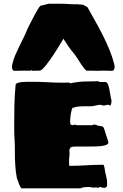

<svg xmlns="http://www.w3.org/2000/svg" viewBox="-20 -1019 663 1035"><path d="M56.6 -340.8Q56.6 -395.5 57.6 -449Q58.6 -502.4 64 -560.1Q64 -567.4 74 -571.3Q84 -575.2 97.9 -576.7Q111.8 -578.1 127.2 -578.1Q142.6 -578.1 152.8 -578.1Q195.8 -578.1 237.8 -575.7Q279.8 -573.2 322.8 -573.2Q330.6 -573.2 337.4 -573.7Q344.2 -574.2 352.1 -574.2L357.9 -569.8Q395.5 -578.1 434.8 -579.6Q474.1 -581.1 510.7 -581.1Q513.2 -581.1 515.6 -577.1H546.9Q555.7 -577.1 560.3 -567.6Q564.9 -558.1 568.4 -543.5Q571.8 -528.8 574.2 -511.2Q576.7 -493.7 581.1 -478Q581.1 -468.8 579.3 -459.5Q577.6 -450.2 570.8 -450.2Q569.8 -450.2 567.4 -452.1Q564.9 -454.1 564 -454.1Q557.1 -455.1 552 -452.6Q546.9 -450.2 540 -450.2Q533.7 -450.2 530 -452.1Q526.4 -454.1 521 -454.1Q511.7 -454.1 499.3 -450.9Q486.8 -447.8 478 -446.8Q471.2 -445.8 456.8 -446Q442.4 -446.3 426.3 -446Q410.2 -445.8 395.8 -443.8Q381.3 -441.9 375 -437V-439.9Q370.6 -439.9 367.4 -430.2Q364.3 -420.4 362.1 -407.7Q359.9 -395 358.9 -382.1Q357.9 -369.1 357.9 -362.8Q357.9 -351.1 361.1 -347.7Q364.3 -344.2 372.1 -344.2Q374.5 -344.2 377.4 -345Q380.4 -345.7 381.8 -347.2Q383.3 -347.2 387.2 -346.2Q391.1 -345.2 393.1 -344.2H478Q479 -345.2 481.4 -346.2Q483.9 -347.2 484.9 -347.2Q493.2 -348.1 499.5 -345Q505.9 -341.8 511.7 -340.8Q519 -339.8 523.9 -339.4Q528.8 -338.9 532.2 -337.4Q535.6 -335.9 538.1 -332Q540.5 -328.1 543 -319.8L564 -253.9Q565.4 -245.1 557.1 -240.2Q548.8 -235.4 534.2 -232.9Q519.5 -230.5 500.2 -229.7Q481 -229 460.9 -229H417Q399.4 -229 387.2 -229Q375 -229 367.7 -227.1Q360.4 -225.1 357.2 -219.7Q354 -214.4 354 -204.1Q354 -201.7 354 -199.7Q354 -197.8 354.5 -196.3Q354.5 -194.3 355 -192.9Q355 -188.5 354.5 -182.6Q354 -176.8 353.5 -171.4Q352.5 -165.5 352.1 -159.2Q352.1 -154.8 352.3 -149.7Q352.5 -144.5 352.5 -139.6Q352.5 -134.8 352.8 -130.9Q353 -127 353 -125Q398.4 -125 444.6 -127.9Q490.7 -130.9 535.6 -130.9Q538.6 -130.9 540.3 -126.5Q542 -122.1 543.2 -116Q544.4 -109.9 545.2 -103Q545.9 -96.2 546.9 -91.8Q548.8 -82 550.8 -75.2Q552.7 -68.4 554.2 -61.5Q555.7 -54.7 556.6 -46.4Q557.6 -38.1 557.6 -25.9Q557.6 -24.9 557.4 -23.2Q557.1 -21.5 557.1 -19.5Q556.6 -17.6 556.6 -15.1L549.8 -7.8Q547.9 -7.3 545.9 -7.3Q544.4 -6.8 542.7 -6.8Q541 -6.8 540 -6.8Q530.3 -6.8 526.1 -9Q522 -11.2 519 -11.2Q517.6 -11.2 512.2 -8.3Q506.8 -5.4 505.9 -3.9V-8.8Q502.9 -8.8 493.9 -8.3Q484.9 -7.8 479 -7.8Q476.1 -7.8 471.9 -9.5Q467.8 -11.2 464.8 -11.2Q453.6 -11.2 439 -10.3Q424.3 -9.3 413.1 -3.9H395H95.7Q94.7 -3.9 92.3 -7.8Q89.8 -11.7 86.9 -17.6Q84 -23.4 81.5 -30Q79.1 -36.6 77.6 -42Q73.2 -49.3 70.3 -62.7Q67.4 -76.2 65.4 -93.3Q63.5 -110.4 62.3 -129.2Q61 -147.9 60.5 -165.8Q60.1 -183.6 60.1 -198.5Q60.1 -213.4 60.1 -223.1Q60.1 -236.3 59.6 -246.8Q59.1 -257.3 58.3 -269.8Q57.6 -282.2 57.1 -299.1Q56.6 -315.9 56.6 -340.8ZM379.9 -729Q362.8 -748.5 348.6 -769.5Q334.5 -790.5 321.8 -810.1Q293.5 -761.7 268.6 -724.1Q257.8 -708 246.8 -692.6Q235.8 -677.2 225.8 -665Q215.8 -652.8 207.5 -645.5Q199.2 -638.2 193.8 -638.2Q185.5 -638.2 174.6 -638.2Q163.6 -638.2 154.8 -637.2L149.9 -641.1L145.5 -638.2H115.7Q103 -638.2 88.1 -637.7Q73.2 -637.2 59.6 -637.2Q51.3 -637.2 48.1 -643.3Q44.9 -649.4 44.9 -657.2Q44.9 -661.1 44.9 -664.1Q44.9 -667 45.9 -669.9Q50.8 -694.3 61 -718.8Q71.3 -743.2 83.3 -767.6Q95.2 -792 107.4 -816.4Q119.6 -840.8 128.9 -865.2Q144 -894.5 158 -922.1Q171.9 -949.7 190.9 -980L197.8 -987.8L243.7 -999H302.7L339.8 -998Q349.6 -997.1 355.5 -996.8Q361.3 -996.6 366.7 -996.3Q372.1 -996.1 379.2 -996.1Q386.2 -996.1 398.9 -996.1L428.7 -993.2L451.7 -980Q471.7 -943.8 492.9 -906.2Q514.2 -868.7 533.7 -829.8Q553.2 -791 569.8 -751Q586.4 -710.9 596.7 -669.9Q596.7 -667 597.2 -664.1Q597.7 -661.1 597.7 -657.2Q597.7 -649.4 594.2 -643.3Q590.8 -637.2 582.5 -637.2Q572.3 -637.2 560.1 -637.7Q547.9 -638.2 536.6 -638.2H526.9L506.8 -637.2Q483.4 -638.2 470.2 -638.2Q457 -638.2 448.7 -638.2Q443.4 -638.2 434.8 -648.7Q426.3 -659.2 416.7 -673.8Q407.2 -688.5 397.5 -703.9Q387.7 -719.2 379.9 -729Z"/></svg>

Font: Sigmar One
Style: Regular
Weight: 400
Version: Version 1.000